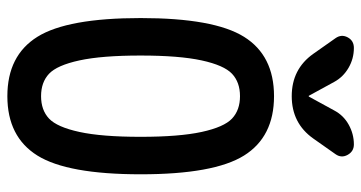

<svg xmlns="http://www.w3.org/2000/svg" viewBox="-258 -748 1015 540"><g transform="rotate(90 250.0 -477.5)"><path d="M290 -909.2Q303.7 -935.5 330.1 -950.2Q356.4 -964.8 385.7 -964.8Q405.3 -964.8 415 -947.3Q424.8 -929.7 413.1 -913.1L369.1 -850.6Q326.2 -790 250 -790Q173.8 -790 130.9 -850.6L86.9 -913.1Q75.2 -929.7 84.5 -947.3Q93.8 -964.8 114.3 -964.8Q144.5 -964.8 170.4 -949.7Q196.3 -934.6 210 -909.2L249 -837.9H250H251ZM313 -622.1Q289.1 -644.5 250 -644.5Q210.9 -644.5 187 -622.1Q163.1 -599.6 149.4 -536.6Q135.7 -473.6 135.7 -364.7Q135.7 -255.9 149.4 -192.9Q163.1 -129.9 187 -107.4Q210.9 -85 250 -85Q289.1 -85 313 -107.4Q336.9 -129.9 350.6 -192.9Q364.3 -255.9 364.3 -364.7Q364.3 -473.6 350.6 -536.6Q336.9 -599.6 313 -622.1ZM417 -74.7Q364.3 9.8 250 9.8Q135.7 9.8 83 -74.7Q30.3 -159.2 30.3 -365.2Q30.3 -571.3 83 -655.8Q135.7 -740.2 250 -740.2Q364.3 -740.2 417 -655.8Q469.7 -571.3 469.7 -365.2Q469.7 -159.2 417 -74.7Z"/></g></svg>

Font: Rounded-X Mgen+ 2m medium
Style: Regular
Weight: 500
Designer: [Source Han Sans]
Ryoko NISHIZUKA  (kana & ideographs); Paul D. Hunt (Latin, Greek & Cyrillic); Wenlong ZHANG  (bopomofo
Version: Version 1.059.20150602